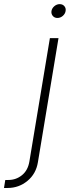

<svg xmlns="http://www.w3.org/2000/svg" viewBox="-134 -724 345 948"><path d="M112.3 -535.6H154.8L53.2 76.7Q43.9 134.3 1.5 169.2Q-41 204.1 -96.2 204.1H-114.3L-107.9 164.6H-92.3Q-54.7 164.6 -25.4 140.9Q3.9 117.2 11.2 72.8ZM149.4 -635.3Q135.3 -635.3 126.7 -645.3Q118.2 -655.3 120.1 -669.4Q122.6 -683.6 134.5 -693.6Q146.5 -703.6 160.6 -703.6Q175.3 -703.6 183.8 -693.6Q192.4 -683.6 189.9 -669.4Q187.5 -655.3 175.8 -645.3Q164.1 -635.3 149.4 -635.3Z"/></svg>

Font: Inter Display Extra Light
Style: Italic
Weight: 200
Italic angle: -9.39999°
Designer: Rasmus Andersson
Foundry: rsms
Version: Version 4.000;git-4fc901f